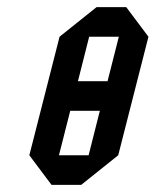

<svg xmlns="http://www.w3.org/2000/svg" viewBox="-20 -520 438 540"><path d="M177.5 -208.3 145.8 -83.3H229.2L260.8 -208.3ZM282.5 -291.7 314.2 -416.7H230.8L199.2 -291.7ZM125 0 62.5 -83.3 147.5 -416.7 251.7 -500H335L397.5 -416.7L312.5 -83.3L208.3 0Z"/></svg>

Font: Yulong
Style: Italic
Weight: 400
Italic angle: -14.25°
Designer: GGBotNet
Foundry: f0n7.com
Version: 1.00